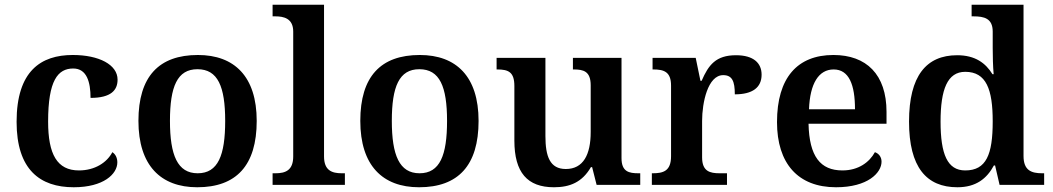

<svg xmlns="http://www.w3.org/2000/svg" viewBox="-20 -780 4442 810"><path d="M291 10C417 10 475 -46 475 -95C475 -113 468 -129 454 -138C431 -94 380 -61 313 -61C221 -61 183 -129 183 -267C183 -441 224 -491 289 -491C346 -491 362 -434 362 -367C449 -367 476 -400 476 -444C476 -507 398 -548 287 -548C153 -548 50 -481 50 -266C50 -64 149 10 291 10Z M812 10C977 10 1063 -82 1063 -270C1063 -457 969 -548 815 -548C650 -548 564 -457 564 -270C564 -82 658 10 812 10ZM814 -49C729 -49 697 -125 697 -270C697 -415 728 -488 813 -488C899 -488 930 -415 930 -270C930 -125 900 -49 814 -49Z M1130 0H1435V-49H1422C1380 -49 1347 -61 1347 -120V-760H1130V-711H1142C1176 -711 1217 -703 1217 -647V-120C1217 -61 1184 -49 1142 -49H1130Z M1748 10C1913 10 1999 -82 1999 -270C1999 -457 1905 -548 1751 -548C1586 -548 1500 -457 1500 -270C1500 -82 1594 10 1748 10ZM1750 -49C1665 -49 1633 -125 1633 -270C1633 -415 1664 -488 1749 -488C1835 -488 1866 -415 1866 -270C1866 -125 1836 -49 1750 -49Z M2317 10C2384 10 2436 -11 2473 -75H2478L2497 0H2681V-49H2674C2634 -49 2602 -55 2602 -113V-536H2397V-487H2400C2441 -487 2472 -480 2472 -420V-223C2472 -128 2441 -67 2367 -67C2300 -67 2281 -120 2281 -206V-536H2075V-487H2078C2125 -487 2150 -476 2150 -417V-187C2150 -52 2205 10 2317 10Z M2730 0H3047V-49H3016C2975 -49 2942 -57 2942 -116V-270C2942 -347 2966 -463 3031 -463C3069 -463 3080 -437 3080 -382C3155 -382 3193 -411 3193 -465C3193 -514 3159 -547 3085 -547C3000 -547 2969 -506 2940 -439H2935L2915 -536H2733V-487H2736C2780 -487 2811 -478 2811 -419V-121C2811 -58 2778 -49 2733 -49H2730Z M3507 10C3641 10 3699 -51 3699 -98C3699 -119 3686 -133 3671 -138C3648 -96 3602 -61 3534 -61C3441 -61 3394 -120 3391 -258H3720V-308C3720 -466 3635 -548 3496 -548C3344 -548 3258 -452 3258 -265C3258 -91 3346 10 3507 10ZM3587 -319H3393C3397 -428 3434 -487 3497 -487C3562 -487 3587 -422 3587 -319Z M4019 10C4097 10 4143 -26 4173 -82H4178L4197 0H4385V-49H4377C4331 -49 4298 -61 4298 -122V-760H4079V-711H4087C4131 -711 4168 -703 4168 -647V-578C4168 -544 4169 -499 4172 -467H4167C4138 -514 4094 -547 4018 -547C3888 -547 3815 -460 3815 -267C3815 -75 3888 10 4019 10ZM4052 -61C3977 -61 3948 -129 3948 -267C3948 -403 3977 -477 4052 -477C4141 -477 4168 -403 4168 -268C4168 -128 4141 -61 4052 -61Z"/></svg>

Font: Noto Serif Gurmukhi SemiBold
Style: Regular
Weight: 600
Designer: Vaibhav Singh and the Monotype Design Team
Foundry: Monotype Imaging Inc.
Version: Version 2.004